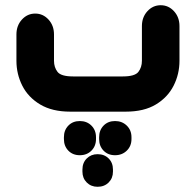

<svg xmlns="http://www.w3.org/2000/svg" viewBox="-20 -428 750 736"><path d="M462 0H249Q180 0 134 -27.5Q88 -55 65.5 -99.5Q43 -144 43 -195V-296Q43 -330 64 -353Q85 -376 115 -376Q145 -376 166 -353Q187 -330 187 -296V-195Q187 -170 200.5 -152.5Q214 -135 260 -135H451Q497 -135 510.5 -152.5Q524 -170 524 -195V-328Q524 -362 545 -385Q566 -408 596 -408Q626 -408 647 -385Q668 -362 668 -328V-195Q668 -144 645.5 -99.5Q623 -55 577.5 -27.5Q532 0 462 0ZM286 167Q259 167 242 149.5Q225 132 225 105V98Q225 71 242 53.5Q259 36 286 36Q313 36 330.5 53.5Q348 71 348 98V105Q348 132 330.5 149.5Q313 167 286 167ZM421 167Q394 167 377 149.5Q360 132 360 105V98Q360 71 377 53.5Q394 36 421 36Q448 36 466 53.5Q484 71 484 98V105Q484 132 466 149.5Q448 167 421 167ZM296 222Q296 196 312.5 179.5Q329 163 354 163Q380 163 396.5 179.5Q413 196 413 222V230Q413 255 396.5 271.5Q380 288 354 288Q329 288 312.5 271.5Q296 255 296 230Z"/></svg>

Font: Beiruti Black
Style: Regular
Weight: 900
Designer: Arlette Boutros
Foundry: Boutros
Version: Version 1.41